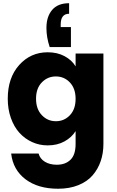

<svg xmlns="http://www.w3.org/2000/svg" viewBox="-20 -888 719 1183"><path d="M417 -598.1H286.1Q266.1 -657.7 266.1 -715.8Q266.1 -785.6 301.3 -826.9Q336.4 -868.2 405.8 -868.2V-803.2Q354 -803.2 354 -736.8V-721.2H417ZM27.8 -279.8Q27.8 -408.7 98.1 -487.3Q168.5 -565.9 273.9 -565.9Q333 -565.9 377.7 -542Q422.4 -518.1 445.8 -479V-558.1H617.2V-1Q617.2 56.2 600.3 105.2Q583.5 154.3 550.3 192.6Q517.1 231 462.6 252.9Q408.2 274.9 337.9 274.9Q214.4 274.9 137.2 216.6Q60.1 158.2 48.8 58.1H217.8Q226.1 89.8 256.1 108.4Q286.1 127 330.1 127Q382.8 127 414.3 96.4Q445.8 65.9 445.8 -1V-80.1Q421.4 -41 377 -16.6Q332.5 7.8 273.9 7.8Q222.7 7.8 177.7 -12.7Q132.8 -33.2 99.6 -69.8Q66.4 -106.4 47.1 -160.9Q27.8 -215.3 27.8 -279.8ZM324.2 -417Q273.4 -417 237.8 -380.4Q202.1 -343.8 202.1 -279.8Q202.1 -215.8 237.8 -178.5Q273.4 -141.1 324.2 -141.1Q375.5 -141.1 410.6 -178Q445.8 -214.8 445.8 -278.8Q445.8 -342.8 410.6 -379.9Q375.5 -417 324.2 -417Z"/></svg>

Font: SVN-Poppins
Style: Bold
Weight: 700
Designer: Ninad Kale (Devanagari), Jonny Pinhorn (Latin)
Foundry: Indian Type Foundry
Version: Version 3.200;PS 1.000;hotconv 16.6.54;makeotf.lib2.5.65590